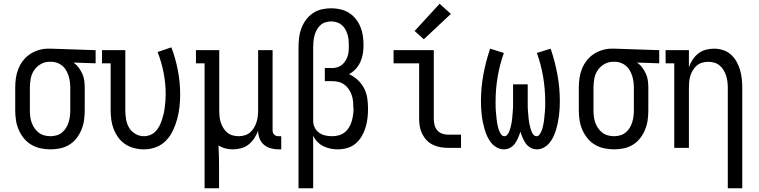

<svg xmlns="http://www.w3.org/2000/svg" viewBox="-20 -787 4040 1022"><path d="M249 8Q223 8 196.5 2.5Q170 -3 147 -16.5Q124 -30 107 -51Q90 -72 79.5 -96.5Q69 -121 65 -147Q61 -173 61 -200V-320Q61 -346 64.5 -371Q68 -396 77.5 -420Q87 -444 103 -464.5Q119 -485 140 -499Q161 -513 186 -520.5Q211 -528 236 -528Q240 -528 243.5 -528Q247 -528 250 -528L489 -520V-450L371 -454Q387 -443 398.5 -427.5Q410 -412 418 -394.5Q426 -377 428.5 -358Q431 -339 431 -320V-200Q431 -174 427.5 -148Q424 -122 414 -97.5Q404 -73 388 -52Q372 -31 349.5 -17Q327 -3 301 2.5Q275 8 249 8ZM249 -62Q265 -62 281 -66.5Q297 -71 310 -81.5Q323 -92 331.5 -106Q340 -120 345 -135.5Q350 -151 352 -167.5Q354 -184 354 -200V-320Q354 -336 352 -351.5Q350 -367 345.5 -381.5Q341 -396 333.5 -410Q326 -424 314.5 -434.5Q303 -445 288.5 -451Q274 -457 259 -458H250Q248 -458 246 -458Q244 -458 242 -458Q218 -458 196.5 -445.5Q175 -433 161.5 -413Q148 -393 143.5 -368.5Q139 -344 139 -320V-200Q139 -183 141 -166.5Q143 -150 148.5 -134.5Q154 -119 163.5 -105Q173 -91 186 -81Q199 -71 215.5 -66.5Q232 -62 249 -62Z M746 8Q720 8 694.5 1.5Q669 -5 647.5 -19Q626 -33 610.5 -54Q595 -75 585.5 -99Q576 -123 572.5 -148.5Q569 -174 569 -200V-450H523V-520H647V-200Q647 -176 651 -152Q655 -128 667 -107.5Q679 -87 700.5 -74.5Q722 -62 745 -62Q763 -62 779.5 -68.5Q796 -75 808 -87.5Q820 -100 828 -115.5Q836 -131 841.5 -147.5Q847 -164 851 -181Q855 -198 857 -215Q859 -232 860.5 -249.5Q862 -267 862 -285Q862 -342 851 -399Q840 -456 819 -510L892 -535Q915 -475 927 -411.5Q939 -348 939 -284Q939 -252 935.5 -219Q932 -186 923.5 -154.5Q915 -123 901 -93Q887 -63 864 -39Q841 -15 810 -3.5Q779 8 746 8Z M1069 215V-450H1023V-520H1147V-200Q1147 -184 1148.5 -167.5Q1150 -151 1155 -135.5Q1160 -120 1168.5 -106Q1177 -92 1189.5 -81.5Q1202 -71 1218 -66.5Q1234 -62 1250 -62Q1266 -62 1282 -66.5Q1298 -71 1310.5 -81.5Q1323 -92 1331.5 -106Q1340 -120 1345 -135.5Q1350 -151 1352 -167.5Q1354 -184 1354 -200V-520H1431V-93Q1431 -87 1433 -81Q1435 -75 1439.5 -70.5Q1444 -66 1450 -64Q1456 -62 1462 -62H1477V8H1462Q1442 8 1421.5 2.5Q1401 -3 1385 -16.5Q1369 -30 1361.5 -50Q1354 -70 1354 -91Q1346 -70 1333.5 -51Q1321 -32 1303.5 -18Q1286 -4 1264 2Q1242 8 1219 8Q1199 8 1179.5 3Q1160 -2 1143 -13Q1145 17 1145.5 47Q1146 77 1146 107V215Z M1569 215V-535Q1569 -561 1572 -586.5Q1575 -612 1584 -636Q1593 -660 1608.5 -681Q1624 -702 1645 -716.5Q1666 -731 1691.5 -737Q1717 -743 1743 -743Q1767 -743 1791.5 -737.5Q1816 -732 1837 -719Q1858 -706 1873.5 -686.5Q1889 -667 1898.5 -644Q1908 -621 1911.5 -596.5Q1915 -572 1915 -547Q1915 -524 1911.5 -501.5Q1908 -479 1898.5 -458Q1889 -437 1873.5 -420Q1858 -403 1838 -392Q1863 -381 1884 -361.5Q1905 -342 1918 -317Q1931 -292 1935 -264Q1939 -236 1939 -208Q1939 -182 1936 -157Q1933 -132 1925.5 -107.5Q1918 -83 1905 -61Q1892 -39 1872.5 -22.5Q1853 -6 1828 1Q1803 8 1778 8Q1758 8 1738.5 4Q1719 0 1701 -9Q1683 -18 1669 -32.5Q1655 -47 1647 -65V215ZM1747 -62Q1765 -62 1782.5 -66.5Q1800 -71 1814 -82Q1828 -93 1837.5 -108.5Q1847 -124 1852 -141Q1857 -158 1859.5 -176Q1862 -194 1862 -211Q1862 -212 1861.5 -212Q1861 -212 1861 -212Q1861 -229 1859.5 -246Q1858 -263 1852.5 -279.5Q1847 -296 1837.5 -310.5Q1828 -325 1814.5 -335.5Q1801 -346 1784 -350.5Q1767 -355 1750 -355H1709V-425H1750Q1764 -425 1777.5 -429.5Q1791 -434 1801.5 -443Q1812 -452 1819.5 -464.5Q1827 -477 1831 -490Q1835 -503 1836 -517Q1837 -531 1837 -545Q1837 -560 1835.5 -575Q1834 -590 1829.5 -604.5Q1825 -619 1817.5 -632Q1810 -645 1798.5 -654.5Q1787 -664 1772.5 -668.5Q1758 -673 1743 -673Q1727 -673 1711.5 -668Q1696 -663 1684.5 -652Q1673 -641 1665.5 -627Q1658 -613 1654 -597.5Q1650 -582 1648.5 -566.5Q1647 -551 1647 -535V-146V-142Q1647 -124 1655.5 -107.5Q1664 -91 1678.5 -80.5Q1693 -70 1711 -66Q1729 -62 1747 -62Z M2366 0Q2345 0 2324.5 -3.5Q2304 -7 2285 -16Q2266 -25 2251.5 -40Q2237 -55 2227.5 -74Q2218 -93 2214.5 -113.5Q2211 -134 2211 -155V-450H2075V-520H2289V-155Q2289 -138 2293 -122Q2297 -106 2307.5 -93.5Q2318 -81 2334 -75.5Q2350 -70 2366 -70H2434V0ZM2236 -578 2187 -622 2320 -767 2380 -713Z M2838 8Q2820 8 2804.5 -0.5Q2789 -9 2779 -23Q2769 -37 2762 -53.5Q2755 -70 2750 -86Q2745 -70 2738 -53.5Q2731 -37 2721 -23Q2711 -9 2695.5 -0.5Q2680 8 2662 8Q2643 8 2625.5 -1.5Q2608 -11 2595.5 -26Q2583 -41 2574.5 -59Q2566 -77 2560.5 -95.5Q2555 -114 2551 -133Q2547 -152 2544.5 -171.5Q2542 -191 2541 -210.5Q2540 -230 2540 -249Q2540 -320 2553 -390.5Q2566 -461 2589 -528L2662 -505Q2640 -443 2629 -378.5Q2618 -314 2618 -248Q2618 -238 2618 -228Q2618 -218 2618.5 -208Q2619 -198 2620 -188Q2621 -178 2622 -168Q2623 -158 2624 -148Q2625 -138 2627 -128Q2629 -118 2631.5 -108Q2634 -98 2638 -89Q2642 -80 2648 -71Q2654 -62 2665 -62Q2673 -62 2679.5 -69Q2686 -76 2689.5 -84.5Q2693 -93 2695.5 -101.5Q2698 -110 2700 -118.5Q2702 -127 2703.5 -136Q2705 -145 2706 -153.5Q2707 -162 2707.5 -171Q2708 -180 2709 -189Q2710 -198 2710.5 -207Q2711 -216 2711 -224.5Q2711 -233 2711 -242Q2711 -251 2711 -260V-338H2789V-260Q2789 -251 2789 -242Q2789 -233 2789 -224.5Q2789 -216 2789.5 -207Q2790 -198 2791 -189Q2792 -180 2792.5 -171Q2793 -162 2794 -153.5Q2795 -145 2796.5 -136Q2798 -127 2800 -118.5Q2802 -110 2804.5 -101.5Q2807 -93 2810.5 -84.5Q2814 -76 2820.5 -69Q2827 -62 2835 -62Q2846 -62 2852 -71Q2858 -80 2862 -89Q2866 -98 2868.5 -108Q2871 -118 2873 -128Q2875 -138 2876 -148Q2877 -158 2878 -168Q2879 -178 2880 -188Q2881 -198 2881.5 -208Q2882 -218 2882 -228Q2882 -238 2882 -248Q2882 -314 2871 -378.5Q2860 -443 2838 -505L2911 -528Q2934 -461 2947 -390.5Q2960 -320 2960 -249Q2960 -230 2959 -210.5Q2958 -191 2955.5 -171.5Q2953 -152 2949 -133Q2945 -114 2939.5 -95.5Q2934 -77 2925.5 -59Q2917 -41 2904.5 -26Q2892 -11 2874.5 -1.5Q2857 8 2838 8Z M3249 8Q3223 8 3196.5 2.5Q3170 -3 3147 -16.5Q3124 -30 3107 -51Q3090 -72 3079.5 -96.5Q3069 -121 3065 -147Q3061 -173 3061 -200V-320Q3061 -346 3064.5 -371Q3068 -396 3077.5 -420Q3087 -444 3103 -464.5Q3119 -485 3140 -499Q3161 -513 3186 -520.5Q3211 -528 3236 -528Q3240 -528 3243.5 -528Q3247 -528 3250 -528L3489 -520V-450L3371 -454Q3387 -443 3398.5 -427.5Q3410 -412 3418 -394.5Q3426 -377 3428.5 -358Q3431 -339 3431 -320V-200Q3431 -174 3427.5 -148Q3424 -122 3414 -97.5Q3404 -73 3388 -52Q3372 -31 3349.5 -17Q3327 -3 3301 2.5Q3275 8 3249 8ZM3249 -62Q3265 -62 3281 -66.5Q3297 -71 3310 -81.5Q3323 -92 3331.5 -106Q3340 -120 3345 -135.5Q3350 -151 3352 -167.5Q3354 -184 3354 -200V-320Q3354 -336 3352 -351.5Q3350 -367 3345.5 -381.5Q3341 -396 3333.5 -410Q3326 -424 3314.5 -434.5Q3303 -445 3288.5 -451Q3274 -457 3259 -458H3250Q3248 -458 3246 -458Q3244 -458 3242 -458Q3218 -458 3196.5 -445.5Q3175 -433 3161.5 -413Q3148 -393 3143.5 -368.5Q3139 -344 3139 -320V-200Q3139 -183 3141 -166.5Q3143 -150 3148.5 -134.5Q3154 -119 3163.5 -105Q3173 -91 3186 -81Q3199 -71 3215.5 -66.5Q3232 -62 3249 -62Z M3854 215V-320Q3854 -336 3852 -352.5Q3850 -369 3845 -384.5Q3840 -400 3831.5 -414Q3823 -428 3810.5 -438.5Q3798 -449 3782 -453.5Q3766 -458 3750 -458Q3734 -458 3718 -453.5Q3702 -449 3689.5 -438.5Q3677 -428 3668.5 -414Q3660 -400 3655 -384.5Q3650 -369 3648.5 -352.5Q3647 -336 3647 -320V0H3569V-450H3523V-520H3647V-429Q3654 -450 3666.5 -469Q3679 -488 3696.5 -502Q3714 -516 3736 -522Q3758 -528 3781 -528Q3805 -528 3828.5 -520.5Q3852 -513 3870 -497Q3888 -481 3900 -460Q3912 -439 3919 -415.5Q3926 -392 3928.5 -368Q3931 -344 3931 -320V215Z"/></svg>

Font: Iosevka Slab
Style: Regular
Weight: 400
Monospace: yes
Designer: Belleve Invis
Foundry: Belleve Invis
Version: Version 11.2.4; ttfautohint (v1.8.3)